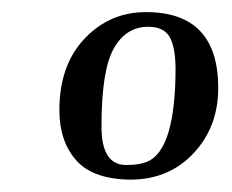

<svg xmlns="http://www.w3.org/2000/svg" viewBox="-20 -638 379 314"><path d="M146 -432.1Q145.5 -367.2 187.5 -368.2Q208 -368.2 220.7 -373.5Q267.1 -393.1 267.1 -526.9Q266.6 -563 256.8 -578.6Q247.1 -594.2 222.2 -594.2Q186 -594.2 166 -558.6Q146 -522.9 146 -432.1ZM218.8 -618.2Q336.9 -618.2 336.9 -494.1Q336.9 -430.7 296.9 -387.7Q256.8 -344.7 194.3 -344.2Q131.8 -344.7 104.5 -376Q77.1 -407.2 77.1 -458Q77.1 -531.2 118.2 -574.7Q159.2 -618.2 218.8 -618.2Z"/></svg>

Font: Unna-Italic
Style: Italic
Weight: 400
Italic angle: -8°
Designer: Jorge de Buen U.
Foundry: Omnibus-Type
Version: Version 2.006;PS 002.006;hotconv 1.0.70;makeotf.lib2.5.58329